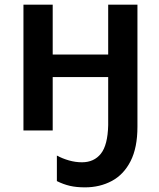

<svg xmlns="http://www.w3.org/2000/svg" viewBox="-20 -562 687 827"><path d="M572 -16Q572 74 542.5 132Q513 190 461.5 217.5Q410 245 346 245Q309 245 281 238.5Q253 232 225 218V108Q249 121 277 129Q305 137 333 137Q385 137 414.5 100Q444 63 446 -23V-230H207V0H81V-542H207V-327H446V-542H572Z"/></svg>

Font: Noto Sans SemiBold
Style: Regular
Weight: 600
Designer: Monotype Design Team
Foundry: Monotype Imaging Inc.
Version: Version 2.007